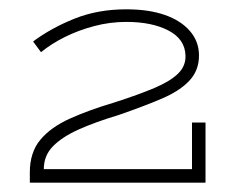

<svg xmlns="http://www.w3.org/2000/svg" viewBox="-20 -812 530 412"><path d="M392 -549H421V-420H44V-442Q44 -485 66.5 -512Q89 -539 130 -557.5Q171 -576 225 -592Q278 -609 312 -623.5Q346 -638 362.5 -654.5Q379 -671 378 -693Q377 -728 341.5 -746.5Q306 -765 251 -765Q216 -765 182 -756Q148 -747 119 -732.5Q90 -718 68 -700L51 -723Q90 -752 140 -772Q190 -792 251 -792Q299 -792 333.5 -780Q368 -768 387.5 -745.5Q407 -723 407 -693Q407 -661 386.5 -639Q366 -617 327.5 -600.5Q289 -584 234 -565Q184 -550 148.5 -534Q113 -518 93.5 -498Q74 -478 74 -449H392Z"/></svg>

Font: BioRhyme SemiExpanded ExtraLight
Style: Regular
Weight: 250
Width: 6
Designer: Aoife Mooney
Foundry: Aoife Mooney Type
Version: Version 1.600;gftools[0.9.33]